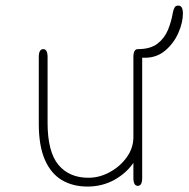

<svg xmlns="http://www.w3.org/2000/svg" viewBox="-20 -657 676 688"><path d="M135 -481Q150.5 -481 150.5 -452.5V-217Q150.5 -113.5 189 -66.8Q227.5 -20 297 -20Q336 -20 373 -40Q410 -60 434 -93.2Q458 -126.5 458 -166Q458 -179.5 460.8 -184Q463.5 -188.5 471 -188.5Q478 -188.5 482.8 -183.2Q487.5 -178 487.5 -164Q487.5 -118 461.2 -78Q435 -38 391 -13.2Q347 11.5 293.5 11.5Q240.5 11.5 201.2 -12Q162 -35.5 140.5 -85.2Q119 -135 119 -212.5V-452.5Q119 -481 135 -481ZM474 -481Q489.5 -481 489.5 -452.5V-19.5Q489.5 9 474 9Q458 9 458 -19.5V-452.5Q458 -481 474 -481ZM499 -450Q488.5 -450 483.2 -450.5Q478 -451 474 -453Q470.5 -455 467 -458.8Q463.5 -462.5 463.5 -470Q463.5 -474 466.2 -477.5Q469 -481 474 -481Q519 -481 544.2 -500.5Q569.5 -520 581.8 -549.8Q594 -579.5 599 -610Q601.5 -623 605.5 -630Q609.5 -637 618.5 -637Q628 -637 631.8 -629Q635.5 -621 635.5 -609.5Q635.5 -576 619 -538.8Q602.5 -501.5 572 -475.8Q541.5 -450 499 -450Z"/></svg>

Font: Sono ExtraLight Monospace ExtraLight
Style: Regular
Weight: 250
Version: Version 2.112